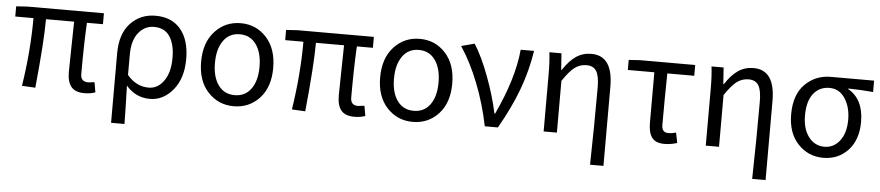

<svg xmlns="http://www.w3.org/2000/svg" viewBox="-43 -836 6015 1313"><g transform="rotate(5 2964.0 -179.0)"><path d="M541 13Q479 13 451 -20.5Q423 -54 423 -122Q423 -148 425.5 -276.5Q428 -405 429 -468H236Q236 -317 204 5L112 0Q150 -242 150 -468H25V-538L103 -543H627V-468H517Q509 -326 509 -116Q509 -63 560 -63Q569 -63 604 -68L616 1Q583 13 541 13Z M741 199V-278Q741 -412 809 -484.5Q877 -557 981 -557Q1093 -557 1154 -483.5Q1215 -410 1215 -280Q1215 -147 1148.5 -67Q1082 13 991 13Q893 13 827 -64Q832 97 833 199ZM976 -63Q1038 -63 1079.5 -121.5Q1121 -180 1121 -279Q1121 -373 1085.5 -426.5Q1050 -480 977 -480Q913 -480 870.5 -427Q828 -374 828 -276V-137Q890 -63 976 -63Z M1318 -271Q1318 -403 1389 -480Q1460 -557 1566 -557Q1672 -557 1742.5 -480Q1813 -403 1813 -271Q1813 -139 1742.5 -63Q1672 13 1566 13Q1460 13 1389 -63.5Q1318 -140 1318 -271ZM1453.5 -119Q1494 -63 1566 -63Q1638 -63 1678.5 -119Q1719 -175 1719 -271Q1719 -367 1678.5 -424Q1638 -481 1566 -481Q1494 -481 1453.5 -424Q1413 -367 1413 -271Q1413 -175 1453.5 -119Z M2394 13Q2332 13 2304 -20.5Q2276 -54 2276 -122Q2276 -148 2278.5 -276.5Q2281 -405 2282 -468H2089Q2089 -317 2057 5L1965 0Q2003 -242 2003 -468H1878V-538L1956 -543H2480V-468H2370Q2362 -326 2362 -116Q2362 -63 2413 -63Q2422 -63 2457 -68L2469 1Q2436 13 2394 13Z M2547 -271Q2547 -403 2618 -480Q2689 -557 2795 -557Q2901 -557 2971.5 -480Q3042 -403 3042 -271Q3042 -139 2971.5 -63Q2901 13 2795 13Q2689 13 2618 -63.5Q2547 -140 2547 -271ZM2682.5 -119Q2723 -63 2795 -63Q2867 -63 2907.5 -119Q2948 -175 2948 -271Q2948 -367 2907.5 -424Q2867 -481 2795 -481Q2723 -481 2682.5 -424Q2642 -367 2642 -271Q2642 -175 2682.5 -119Z M3289 0Q3259 -150 3204 -290Q3149 -430 3080 -533L3171 -557Q3225 -472 3274 -340Q3323 -208 3347 -93H3352Q3470 -344 3488 -543H3580Q3558 -403 3510 -274Q3462 -145 3379 0Z M4029 199Q4035 -66 4035 -332Q4035 -409 4014.5 -443Q3994 -477 3946 -477Q3901 -477 3865.5 -450.5Q3830 -424 3784 -355V0H3693V-394Q3693 -478 3685 -543H3768L3776 -429H3779Q3822 -495 3868 -526Q3914 -557 3973 -557Q4121 -557 4121 -344V199Z M4523 13Q4463 13 4437.5 -20.5Q4412 -54 4412 -122V-469H4230V-538L4308 -543H4686V-469H4501Q4498 -284 4498 -116Q4498 -63 4543 -63Q4567 -63 4596 -71L4610 -1Q4566 13 4523 13Z M5142 199Q5148 -66 5148 -332Q5148 -409 5127.5 -443Q5107 -477 5059 -477Q5014 -477 4978.5 -450.5Q4943 -424 4897 -355V0H4806V-394Q4806 -478 4798 -543H4881L4889 -429H4892Q4935 -495 4981 -526Q5027 -557 5086 -557Q5234 -557 5234 -344V199Z M5369 -265Q5369 -400 5441 -471.5Q5513 -543 5617 -543H5914V-465Q5820 -473 5743 -474V-470Q5850 -409 5850 -254Q5850 -131 5783 -59Q5716 13 5613 13Q5510 13 5439.5 -61.5Q5369 -136 5369 -265ZM5614 -63Q5679 -63 5720 -117Q5761 -171 5761 -261Q5761 -347 5722 -407Q5683 -467 5615 -467Q5547 -467 5505.5 -415.5Q5464 -364 5464 -265Q5464 -173 5506 -118Q5548 -63 5614 -63Z"/></g></svg>

Font: Noto Sans SC
Style: Regular
Weight: 400
Designer: Ryoko NISHIZUKA  (kana, bopomofo & ideographs); Paul D. Hunt (Latin, Greek & Cyrillic); Sandoll Communications , Soo-you
Foundry: Adobe
Version: Version 2.002;hotconv 1.0.116;makeotfexe 2.5.65601